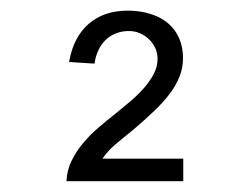

<svg xmlns="http://www.w3.org/2000/svg" viewBox="-20 -628 462 354"><path d="M317.9 -335.4H168.9Q173.3 -342.3 179.4 -348.9Q185.5 -355.5 193.1 -362.1Q200.7 -368.7 209 -375.2Q217.3 -381.8 225.1 -388.2Q246.6 -406.7 263.7 -422.9Q280.8 -439 292.7 -454.8Q304.7 -470.7 311 -486.8Q317.4 -502.9 317.4 -520.5Q317.4 -535.6 313.7 -547.9Q310.1 -560.1 303.5 -569.8Q296.9 -579.6 287.6 -586.9Q278.3 -594.2 266.8 -598.9Q255.4 -603.5 242.4 -606Q229.5 -608.4 215.3 -608.4Q193.4 -608.4 175 -602.1Q156.7 -595.7 143.1 -583.7Q129.4 -571.8 120.4 -554.2Q111.3 -536.6 107.4 -513.7Q118.7 -512.7 130.6 -512.2Q142.6 -511.7 154.3 -510.7Q156.2 -524.4 161.4 -535.4Q166.5 -546.4 174.6 -554.2Q182.6 -562 193.6 -566.4Q204.6 -570.8 217.8 -570.8Q228.5 -570.8 238 -566.7Q247.6 -562.5 254.9 -555.4Q262.2 -548.3 266.4 -539.1Q270.5 -529.8 270.5 -519.5Q270.5 -504.9 263.4 -491.5Q256.3 -478 245.1 -465.3Q233.9 -452.6 220 -440.9Q206.1 -429.2 192.4 -418Q177.2 -406.2 161.6 -392.8Q146 -379.4 133.3 -364.3Q120.6 -349.1 112.1 -331.8Q103.5 -314.5 102.5 -293.9H317.9Z"/></svg>

Font: Saysettha
Style: Regular
Weight: 400
Designer: John M. Durdin
Foundry: Lao Script for Windows
Version: Version 2.201